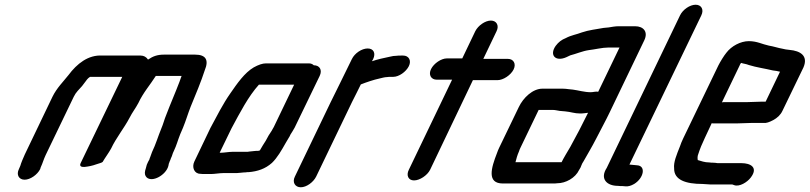

<svg xmlns="http://www.w3.org/2000/svg" viewBox="-20 -726 3424 812"><path d="M66 -25 60 -11C48 13 60 34 84 34C108 34 138 13 150 -11L152 -18C161 -37 164 -51 173 -70L292 -317C301 -336 314 -347 327 -362L343 -383C346 -388 350 -392 353 -395C353 -396 356 -397 357 -398C357 -399 360 -400 361 -401H497L321 -36C315 -23 324 -19 338 -20C355 -22 371 -25 387 -31C400 -36 407 -36 414 -41C425 -60 439 -78 450 -98C471 -143 505 -184 528 -228C539 -250 554 -269 565 -290C586 -335 615 -367 639 -405H748C744 -396 744 -392 739 -380C722 -335 700 -285 683 -240C676 -224 670 -200 662 -182C648 -148 639 -116 623 -83C620 -75 618 -68 615 -61C613 -58 613 -55 612 -52L606 -41C602 -34 599 -25 597 -15L594 -5C591 7 593 17 600 24C624 47 682 14 692 -24L694 -34C695 -37 697 -40 697 -42C699 -47 702 -52 703 -57C709 -68 709 -76 715 -87C727 -112 732 -133 742 -158L754 -186C766 -215 775 -246 786 -274C807 -325 831 -382 846 -429C864 -472 851 -495 805 -495H674C647 -495 628 -489 606 -474C599 -485 588 -491 575 -491H413C353 -495 305 -456 270 -409C248 -381 220 -354 202 -317L85 -73C77 -55 70 -39 66 -25Z M914 -80H909L959 -183C995 -250 1030 -318 1075 -368H1224L1138 -189C1133 -181 1131 -176 1129 -173C1126 -168 1121 -161 1116 -153L1104 -131C1095 -117 1088 -106 1079 -90C1077 -89 1073 -88 1071 -88C1066 -88 1060 -88 1053 -87L1034 -85C1030 -84 1026 -84 1023 -84H964C948 -84 928 -80 914 -80ZM827 9C832 10 840 10 849 10H872C887 10 909 6 924 6H981C991 6 1006 3 1018 3C1023 2 1029 2 1032 2C1069 -1 1102 -12 1130 -37C1153 -59 1171 -91 1188 -121L1201 -143C1206 -150 1207 -155 1209 -158C1214 -165 1219 -174 1226 -186L1332 -405C1344 -430 1332 -450 1307 -450C1302 -455 1295 -458 1286 -458H1105C1090 -458 1073 -452 1053 -441C1014 -418 983 -373 954 -331C923 -287 897 -235 870 -185L802 -43C790 -18 802 9 827 9Z M1468 -476 1418 -374C1406 -349 1390 -318 1378 -293L1227 21C1215 45 1228 66 1252 66C1276 66 1305 45 1317 21L1469 -295C1480 -318 1496 -347 1506 -369C1529 -378 1561 -389 1585 -394C1594 -396 1607 -400 1617 -400C1622 -401 1628 -401 1633 -401H1643C1667 -401 1697 -422 1709 -446C1721 -470 1709 -491 1685 -491H1675C1668 -491 1662 -491 1656 -490C1648 -490 1639 -489 1628 -486C1603 -481 1577 -475 1553 -467L1558 -476C1570 -501 1560 -521 1535 -521C1510 -521 1480 -501 1468 -476Z M1990 -594 1935 -479H1870C1846 -479 1815 -458 1803 -434C1791 -410 1803 -389 1827 -389H1892L1709 -8C1697 16 1707 37 1731 37C1755 37 1787 16 1799 -8L1980 -387H2084C2108 -387 2140 -408 2152 -432C2164 -456 2152 -477 2128 -477H2024L2080 -594C2092 -618 2080 -639 2056 -639C2032 -639 2002 -618 1990 -594Z M2478 -336C2452 -336 2426 -344 2403 -347L2384 -349C2376 -350 2369 -351 2360 -351H2274C2233 -351 2193 -313 2174 -273L2091 -101C2087 -94 2085 -86 2082 -79C2057 -15 2038 50 2107 50H2317C2324 50 2332 50 2337 49C2372 49 2413 27 2429 -7C2434 -14 2437 -21 2439 -27C2441 -32 2443 -37 2448 -44C2467 -78 2482 -102 2501 -139C2519 -175 2542 -216 2559 -252L2705 -556C2722 -592 2701 -615 2666 -615H2596C2582 -615 2566 -612 2554 -610L2533 -608C2501 -602 2470 -599 2441 -589C2418 -580 2395 -577 2373 -565C2355 -558 2342 -548 2330 -532C2302 -492 2330 -464 2375 -484C2381 -487 2387 -490 2392 -492C2416 -498 2443 -510 2470 -514C2497 -517 2527 -525 2553 -525H2600L2510 -338C2498 -340 2490 -336 2478 -336ZM2175 -86C2176 -91 2179 -96 2181 -101L2258 -261H2317C2321 -261 2325 -261 2330 -260L2347 -257C2354 -256 2362 -256 2370 -255C2394 -253 2409 -246 2434 -246C2447 -246 2456 -248 2467 -249C2444 -202 2416 -148 2392 -105C2382 -88 2362 -55 2355 -40H2160C2164 -55 2167 -68 2175 -86Z M2856 -661 2546 -16C2516 30 2546 60 2593 60C2600 61 2606 61 2613 61L2625 62C2637 63 2648 60 2662 52C2703 27 2713 -25 2674 -27L2642 -30L2946 -661C2958 -686 2946 -706 2922 -706C2898 -706 2868 -686 2856 -661Z M3136 -294H3042C3039 -294 3036 -294 3033 -293L3108 -449C3108 -451 3111 -455 3114 -460C3126 -456 3135 -456 3147 -451C3179 -441 3216 -436 3249 -428L3264 -426C3268 -425 3272 -424 3277 -423H3279L3218 -296H3199C3186 -296 3151 -294 3136 -294ZM3156 -206H3210C3221 -205 3233 -209 3250 -218C3267 -227 3281 -240 3289 -257L3378 -441C3399 -490 3365 -511 3319 -515L3303 -517C3298 -518 3294 -519 3289 -520C3271 -523 3251 -530 3232 -533C3203 -539 3182 -552 3147 -552C3112 -552 3073 -531 3052 -503C3042 -491 3026 -465 3018 -449L2870 -142C2864 -129 2859 -118 2856 -108C2841 -70 2828 -40 2831 -14C2830 35 2880 52 2951 52C2962 52 2971 54 2982 54H3074C3079 54 3081 56 3085 57C3107 65 3140 45 3155 25C3188 -18 3154 -36 3116 -36H3015C3008 -37 3002 -38 2994 -38C2990 -38 2986 -38 2980 -39C2960 -39 2945 -45 2931 -49C2930 -54 2929 -65 2933 -74C2940 -96 2949 -118 2961 -143L2990 -205C2993 -204 2996 -204 2999 -204H3093C3108 -204 3142 -206 3156 -206Z"/></svg>

Font: Electronic
Style: BlkUltIt
Weight: 900
Version: Version 1.011